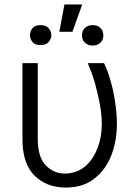

<svg xmlns="http://www.w3.org/2000/svg" viewBox="-20 -832 626 864"><path d="M186 -88Q222 -51 272 -51Q321 -51 359 -80Q396 -109 417 -161Q438 -212 438 -276Q438 -317 429 -365Q419 -416 407 -459Q394 -503 375 -548H448Q466 -511 477 -470Q491 -423 498 -373Q506 -319 506 -275Q506 -198 481 -133Q455 -67 404 -28Q354 12 275 12Q189 12 134 -43Q80 -98 81 -210V-548H150V-208Q150 -124 186 -88ZM350 -812 306 -689H247L270 -812ZM361 -705Q374 -719 397 -719Q420 -719 433 -705Q445 -692 445 -672Q445 -653 433 -641Q419 -627 397 -627Q375 -627 361 -641Q349 -653 349 -672Q349 -692 361 -705ZM127 -706Q139 -719 162 -719Q186 -719 198 -706Q211 -691 211 -673Q211 -657 198 -642Q186 -629 162 -629Q139 -629 127 -642Q115 -656 115 -673Q115 -693 127 -706Z"/></svg>

Font: Sinter Normal
Style: Regular
Weight: 350
Foundry: Adobe & rsms
Version: Version 1.000